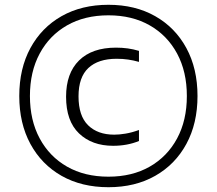

<svg xmlns="http://www.w3.org/2000/svg" viewBox="-20 -771 906 802"><path d="M433 11Q321 11 237.2 -36.5Q153.5 -84 107 -169.8Q60.5 -255.5 60.5 -370Q60.5 -484.5 107 -570.2Q153.5 -656 237.2 -703.5Q321 -751 433 -751Q544.5 -751 628.2 -703.5Q712 -656 758.5 -570.2Q805 -484.5 805 -370Q805 -255.5 758.5 -169.8Q712 -84 628.2 -36.5Q544.5 11 433 11ZM452.5 -162Q364 -162 310 -213.8Q256 -265.5 256 -367Q256 -465 310.2 -518.5Q364.5 -572 464.5 -572Q490 -572 513.5 -568.8Q537 -565.5 560.5 -558.5V-512.5Q537.5 -519 515.2 -522.2Q493 -525.5 467 -525.5Q390.5 -525.5 349.2 -487Q308 -448.5 308 -368.5Q308 -287 348 -247.8Q388 -208.5 457 -208.5Q478.5 -208.5 504.2 -212.8Q530 -217 560.5 -228V-182Q536 -172 509 -167Q482 -162 452.5 -162ZM433 -33Q532 -33 605.5 -75Q679 -117 719.8 -192.8Q760.5 -268.5 760.5 -370Q760.5 -471.5 719.8 -547.2Q679 -623 605.5 -665Q532 -707 433 -707Q333.5 -707 260 -665Q186.5 -623 145.8 -547.2Q105 -471.5 105 -370Q105 -268.5 145.8 -192.8Q186.5 -117 260 -75Q333.5 -33 433 -33Z"/></svg>

Font: Encode Sans SC SemiExpanded Light
Style: Regular
Weight: 300
Width: 6
Designer: Multiple Designers
Foundry: Impallari Type
Version: Version 3.002